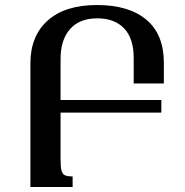

<svg xmlns="http://www.w3.org/2000/svg" viewBox="-20 -744 736 764"><path d="M512 -412V-513Q512 -591 474 -631Q436 -671 367 -671Q296 -671 258.5 -628Q221 -585 221 -510V-346H622V-296H221V-112Q221 -80 224.5 -66Q228 -52 237.5 -47Q247 -42 269 -42V0H101V-492Q101 -601 170 -662.5Q239 -724 366 -724Q493 -724 562.5 -665.5Q632 -607 632 -494V-412Z"/></svg>

Font: Noto Serif Armenian Medium
Style: Regular
Weight: 500
Designer: Monotype Design team
Foundry: Monotype Imaging Inc.
Version: Version 1.000